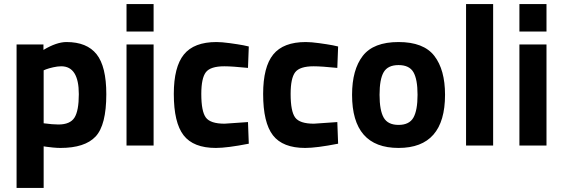

<svg xmlns="http://www.w3.org/2000/svg" viewBox="-20 -720 2786 950"><path d="M62 210V-500H195V-473Q260 -512 309 -512Q410 -512 458 -451.5Q506 -391 506 -254Q506 -101 453 -44.5Q400 12 279 12Q263 12 242 10Q221 8 208 6L196 4V210ZM283 -392Q265 -392 243 -387Q221 -382 208 -377L196 -372V-110Q241 -104 269 -104Q327 -104 348.5 -138Q370 -172 370 -254Q370 -392 283 -392Z M606 0V-500H740V0ZM606 -564V-700H740V-564Z M1051 -512Q1077 -512 1117 -506.5Q1157 -501 1184 -496L1211 -490L1207 -384Q1128 -392 1090 -392Q1021 -392 998.5 -362.5Q976 -333 976 -255Q976 -169 998.5 -138.5Q1021 -108 1091 -108L1207 -116L1211 -9Q1104 12 1048 12Q937 12 888.5 -50.5Q840 -113 840 -255Q840 -389 890 -450.5Q940 -512 1051 -512Z M1493 -512Q1519 -512 1559 -506.5Q1599 -501 1626 -496L1653 -490L1649 -384Q1570 -392 1532 -392Q1463 -392 1440.5 -362.5Q1418 -333 1418 -255Q1418 -169 1440.5 -138.5Q1463 -108 1533 -108L1649 -116L1653 -9Q1546 12 1490 12Q1379 12 1330.5 -50.5Q1282 -113 1282 -255Q1282 -389 1332 -450.5Q1382 -512 1493 -512Z M2182 -251Q2182 12 1952 12Q1722 12 1722 -251Q1722 -375 1775 -443.5Q1828 -512 1952 -512Q2076 -512 2129 -443.5Q2182 -375 2182 -251ZM1878.5 -138Q1899 -102 1952 -102Q2005 -102 2025.5 -138Q2046 -174 2046 -251Q2046 -328 2025.5 -363Q2005 -398 1952 -398Q1899 -398 1878.5 -363Q1858 -328 1858 -251Q1858 -174 1878.5 -138Z M2286 0V-700H2420V0Z M2550 0V-500H2684V0ZM2550 -564V-700H2684V-564Z"/></svg>

Font: TitilliumText
Style: ExtraBold
Weight: 800
Designer: Accademia di Belle Arti di Urbino and others
Foundry: Accademia di Belle Arti di Urbino and others.
Version: Version 60.001